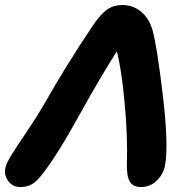

<svg xmlns="http://www.w3.org/2000/svg" viewBox="-46 -691 767 767"><path d="M35.2 56.2Q4.9 56.2 -12.7 32.7Q-30.3 9.3 -24.9 -19Q-21 -39.1 1 -74Q22.9 -108.9 61.5 -165.8Q100.1 -222.7 127 -269Q215.8 -426.3 324.2 -587.9Q356.4 -635.3 382.3 -653.1Q408.2 -670.9 441.9 -670.9Q485.8 -670.9 517.8 -644Q549.8 -617.2 563 -571.8Q581.5 -505.9 605 -305.7Q628.4 -105.5 612.8 -27.8Q605.5 6.3 579.6 31.2Q553.7 56.2 517.1 56.2Q484.9 56.2 472.2 33.9Q459.5 11.7 460.9 -39.1Q464.4 -143.6 452.1 -277.6Q439.9 -411.6 420.9 -485.8Q369.6 -408.2 263.2 -217.8Q169.9 -48.8 108.9 22Q91.8 40.5 74.7 48.3Q57.6 56.2 35.2 56.2Z"/></svg>

Font: Shantell Sans Bouncy
Style: Bold Italic
Weight: 700
Italic angle: -11.31°
Designer: Stephen Nixon, Anya Danilova, Shantell Martin
Foundry: Arrow Type
Version: Version 1.006;[9816181b4]